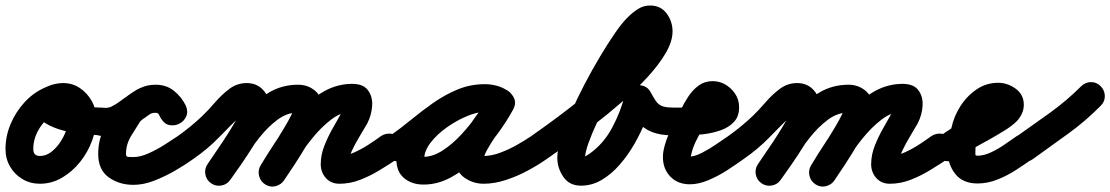

<svg xmlns="http://www.w3.org/2000/svg" viewBox="-61 -613 4037 698"><path d="M170 -271Q179 -252 172 -232Q165 -212 146 -204Q108 -186 84 -149Q60 -112 60 -71Q60 -46 84 -46Q106 -46 124.5 -60Q143 -74 157.5 -95.5Q172 -117 180 -140.5Q188 -164 188 -183Q188 -189 183 -199.5Q178 -210 169 -210Q161 -210 158.5 -208Q156 -206 162 -212Q164 -214 166.5 -219Q169 -224 168 -221Q168 -221 168 -221Q168 -221 168 -221Q168 -221 168 -221Q168 -221 168 -221Q166 -216 168.5 -222Q171 -228 168 -239Q164 -250 162 -248.5Q160 -247 181 -240Q214 -229 250.5 -225.5Q287 -222 321 -221Q342 -221 357 -206.5Q372 -192 371 -171Q371 -150 356.5 -135Q342 -120 321 -121Q299 -121 264 -123.5Q229 -126 190.5 -133.5Q152 -141 120.5 -156Q89 -171 74.5 -195Q60 -219 72 -255Q72 -255 72 -255Q72 -255 72 -255Q72 -255 72 -255Q72 -255 72 -255Q83 -286 111 -298.5Q139 -311 169 -311Q203 -311 230 -292.5Q257 -274 273 -245Q289 -216 289 -183Q289 -143 273.5 -101Q258 -59 230 -24Q202 11 164.5 33Q127 55 84 55Q49 55 20.5 38Q-8 21 -24.5 -7.5Q-41 -36 -41 -71Q-41 -118 -22.5 -162Q-4 -206 28 -241Q60 -276 103 -295Q122 -304 141.5 -297Q161 -290 170 -271Z M307 -222Q328 -222 343 -207Q358 -192 358 -171Q357 -172 357 -173.5Q357 -175 357 -176Q356 -186 351 -195Q338 -218 313 -220Q312 -220 310 -220Q310 -220 310 -220Q317 -220 327 -221Q337 -222 344 -225Q344 -225 344 -225Q344 -225 344 -225Q344 -225 343.5 -225Q343 -225 343 -225Q360 -233 375 -244.5Q390 -256 406 -266Q406 -266 405 -266Q403 -265 403 -265Q427 -282 450.5 -293.5Q474 -305 505 -305Q543 -305 570.5 -283.5Q598 -262 614 -230Q624 -208 616 -190Q608 -172 592 -164Q576 -155 556.5 -158Q537 -161 525 -182Q520 -190 517 -196.5Q514 -203 503 -203Q487 -203 470.5 -190Q454 -177 444 -168Q444 -167 448 -172Q452 -177 452 -177Q434 -149 415.5 -118.5Q397 -88 397 -53Q397 -43 405.5 -42.5Q414 -42 424 -42Q449 -42 479 -55.5Q509 -69 537.5 -87Q566 -105 585 -118Q602 -130 622.5 -126.5Q643 -123 655 -106Q667 -89 663.5 -68.5Q660 -48 643 -36Q614 -15 577 6.5Q540 28 500.5 43.5Q461 59 424 59Q372 59 334 31.5Q296 4 296 -53Q296 -105 318 -147Q340 -189 366 -231Q366 -231 370 -236Q374 -240 374 -240Q400 -265 432.5 -284.5Q465 -304 503 -304Q544 -304 567.5 -285.5Q591 -267 611 -234Q624 -214 615.5 -195.5Q607 -177 590 -168Q572 -159 552.5 -162Q533 -165 522 -186Q520 -191 516 -197.5Q512 -204 505 -204Q492 -204 482.5 -197Q473 -190 463 -183Q463 -183 461 -182Q460 -182 460 -182Q443 -170 426 -157.5Q409 -145 391 -135Q391 -135 390.5 -135Q390 -135 390 -135Q390 -135 390 -135Q390 -135 390 -135Q372 -126 351 -122.5Q330 -119 310 -119Q288 -119 272.5 -134Q257 -149 257 -171Q257 -192 271.5 -207Q286 -222 307 -222Z M585 -118Q633 -152 674 -191Q696 -212 720.5 -240.5Q745 -269 773 -290Q801 -311 836 -311Q873 -311 896 -285.5Q919 -260 919 -224Q919 -198 903 -162Q887 -126 863 -87.5Q839 -49 815.5 -15Q792 19 776 41Q764 58 743.5 61.5Q723 65 706 53Q689 41 685.5 20.5Q682 0 694 -17Q701 -28 716 -49.5Q731 -71 748.5 -97.5Q766 -124 781.5 -149.5Q797 -175 807.5 -195Q818 -215 818 -224Q818 -225 819.5 -220.5Q821 -216 830 -212Q831 -211 834 -210.5Q837 -210 836 -210Q834 -210 829 -205.5Q824 -201 822 -200Q777 -157 736 -114.5Q695 -72 643 -36Q626 -24 605.5 -27.5Q585 -31 573 -48Q561 -65 564.5 -85.5Q568 -106 585 -118ZM706 53Q689 41 685.5 20.5Q682 0 694 -17Q723 -59 756.5 -109Q790 -159 829.5 -203.5Q869 -248 916.5 -276.5Q964 -305 1023 -305Q1058 -305 1084 -283.5Q1110 -262 1110 -225Q1110 -200 1094.5 -164Q1079 -128 1056 -89Q1033 -50 1010 -15Q987 20 972 42Q961 59 940.5 63.5Q920 68 902 56Q885 45 880.5 24.5Q876 4 888 -14Q896 -26 910.5 -48.5Q925 -71 942 -98.5Q959 -126 974.5 -152Q990 -178 999.5 -198Q1009 -218 1009 -225Q1009 -227 1009.5 -223.5Q1010 -220 1011 -218Q1014 -209 1019.5 -206.5Q1025 -204 1023 -204Q983 -204 947.5 -177.5Q912 -151 881 -111.5Q850 -72 823.5 -30.5Q797 11 776 41Q764 58 743.5 61.5Q723 65 706 53ZM904 58Q886 47 881 27Q876 7 886 -11Q911 -53 944.5 -103.5Q978 -154 1019 -200Q1060 -246 1108.5 -276Q1157 -306 1212 -308Q1257 -310 1275.5 -286.5Q1294 -263 1292 -229Q1290 -195 1274 -164Q1262 -143 1246.5 -117.5Q1231 -92 1218.5 -65.5Q1206 -39 1206 -16Q1206 -16 1206 -17.5Q1206 -19 1206 -20Q1205 -23 1204 -26Q1198 -37 1186 -43Q1182 -44 1176.5 -45Q1171 -46 1173 -46Q1198 -46 1226 -58.5Q1254 -71 1280 -88Q1306 -105 1325 -119Q1343 -130 1363.5 -126.5Q1384 -123 1396 -106Q1407 -88 1403.5 -67.5Q1400 -47 1383 -35Q1353 -15 1318.5 6Q1284 27 1247.5 41Q1211 55 1173 55Q1142 55 1123.5 34Q1105 13 1105 -16Q1105 -50 1118.5 -84Q1132 -118 1150.5 -150Q1169 -182 1185 -212Q1189 -220 1192 -226Q1193 -230 1194 -234Q1194 -234 1194 -234Q1194 -226 1199 -219Q1203 -213 1209 -210Q1214 -207 1216 -207Q1179 -206 1142.5 -178Q1106 -150 1073.5 -109.5Q1041 -69 1015 -28Q989 13 973 40Q962 58 942 63.5Q922 69 904 58Z M1355 -118Q1395 -146 1434.5 -178.5Q1474 -211 1516.5 -240.5Q1559 -270 1604.5 -288.5Q1650 -307 1702 -307Q1724 -307 1746 -301Q1768 -295 1786 -282Q1806 -268 1807.5 -248.5Q1809 -229 1799 -214Q1789 -198 1770.5 -191.5Q1752 -185 1732 -197Q1723 -202 1717 -204Q1711 -206 1700 -206Q1673 -206 1636 -190.5Q1599 -175 1563.5 -150Q1528 -125 1504.5 -94.5Q1481 -64 1481 -34Q1481 -30 1480.5 -32Q1480 -34 1479 -36Q1472 -46 1470 -44.5Q1468 -43 1479 -43Q1513 -43 1549 -66.5Q1585 -90 1617.5 -125.5Q1650 -161 1675.5 -198Q1701 -235 1716 -262Q1728 -284 1748 -287.5Q1768 -291 1784 -282Q1801 -273 1808.5 -254.5Q1816 -236 1804 -214Q1796 -198 1778.5 -173Q1761 -148 1742 -120Q1723 -92 1710 -68.5Q1697 -45 1697 -32Q1697 -33 1697 -35Q1696 -38 1694 -40Q1693 -43 1690 -45Q1687 -47 1690 -46Q1693 -46 1697 -46Q1725 -46 1756.5 -57.5Q1788 -69 1818 -86Q1848 -103 1870 -118Q1887 -130 1907.5 -126.5Q1928 -123 1940 -106Q1952 -89 1948.5 -68.5Q1945 -48 1928 -36Q1897 -14 1858 7Q1819 28 1777.5 41.5Q1736 55 1697 55Q1659 55 1627.5 33Q1596 11 1596 -32Q1596 -71 1618 -111Q1640 -151 1668.5 -189.5Q1697 -228 1716 -262Q1728 -284 1748 -287.5Q1768 -291 1784 -282Q1801 -273 1808.5 -254.5Q1816 -236 1804 -214Q1782 -173 1747.5 -126Q1713 -79 1670.5 -37Q1628 5 1579 31.5Q1530 58 1479 58Q1436 58 1408 34.5Q1380 11 1380 -34Q1380 -76 1400.5 -115.5Q1421 -155 1455 -189.5Q1489 -224 1531.5 -250.5Q1574 -277 1617.5 -292Q1661 -307 1700 -307Q1745 -307 1782 -285Q1803 -273 1804.5 -253Q1806 -233 1795 -216Q1785 -200 1766 -193Q1747 -186 1728 -200Q1722 -204 1715 -205Q1708 -206 1702 -206Q1662 -206 1624 -188Q1586 -170 1549.5 -142.5Q1513 -115 1478.5 -86Q1444 -57 1413 -36Q1396 -24 1375 -27.5Q1354 -31 1343 -48Q1331 -65 1334.5 -86Q1338 -107 1355 -118Z M1870 -118Q1890 -132 1927.5 -159Q1965 -186 2011.5 -222Q2058 -258 2105.5 -297Q2153 -336 2193 -374.5Q2233 -413 2258 -445Q2283 -477 2283 -499Q2283 -506 2284.5 -501Q2286 -496 2293 -494Q2295 -493 2299.5 -492.5Q2304 -492 2302 -492Q2306 -492 2309 -493Q2308 -492 2307 -491.5Q2306 -491 2304 -490Q2297 -484 2291.5 -478Q2286 -472 2279 -464Q2266 -449 2245.5 -417Q2225 -385 2201 -343.5Q2177 -302 2153.5 -257Q2130 -212 2110 -169Q2090 -126 2078 -92Q2066 -58 2066 -40Q2066 -29 2067.5 -30.5Q2069 -32 2061 -37Q2059 -38 2054 -38.5Q2049 -39 2051 -39Q2058 -39 2067.5 -45Q2077 -51 2082 -54Q2133 -90 2164.5 -149Q2196 -208 2210 -266Q2213 -282 2225 -291.5Q2237 -301 2252 -303Q2267 -305 2281 -299.5Q2295 -294 2303 -280Q2314 -260 2322.5 -247Q2331 -234 2344.5 -228Q2358 -222 2385 -222Q2406 -222 2421 -207Q2436 -192 2436 -171Q2436 -150 2421 -135.5Q2406 -121 2385 -121Q2340 -121 2309.5 -133Q2279 -145 2257.5 -169.5Q2236 -194 2215 -230Q2207 -244 2222 -253.5Q2237 -263 2257 -266Q2278 -269 2295 -264Q2312 -259 2308 -244Q2301 -212 2285 -171.5Q2269 -131 2245.5 -90Q2222 -49 2192 -14.5Q2162 20 2126.5 41Q2091 62 2051 62Q2009 62 1987 30Q1965 -2 1965 -40Q1965 -67 1978.5 -109.5Q1992 -152 2014.5 -203.5Q2037 -255 2064.5 -307.5Q2092 -360 2121 -408.5Q2150 -457 2176 -494.5Q2202 -532 2222 -551Q2238 -567 2258 -580Q2278 -593 2302 -593Q2341 -593 2362.5 -564Q2384 -535 2384 -499Q2384 -462 2358.5 -419Q2333 -376 2291.5 -331Q2250 -286 2199.5 -242Q2149 -198 2097.5 -158.5Q2046 -119 2001.5 -87.5Q1957 -56 1928 -36Q1911 -24 1890.5 -27.5Q1870 -31 1858 -48Q1846 -65 1849.5 -85.5Q1853 -106 1870 -118Z M2326 -171Q2326 -192 2340.5 -207Q2355 -222 2376 -222Q2410 -222 2452.5 -221.5Q2495 -221 2527 -235Q2531 -237 2530 -232.5Q2529 -228 2527 -224Q2525 -220 2525 -223Q2525 -221 2526 -219Q2526 -217 2524 -218Q2525 -218 2525 -218Q2525 -218 2526 -218Q2527 -217 2529.5 -217Q2532 -217 2530 -217Q2529 -217 2531.5 -217.5Q2534 -218 2536 -218Q2536 -218 2533 -215Q2530 -212 2529 -211Q2522 -203 2516.5 -193.5Q2511 -184 2507 -174Q2493 -144 2475 -111.5Q2457 -79 2451 -47Q2451 -47 2451 -47Q2451 -47 2451 -47Q2451 -48 2451 -48Q2451 -48 2451 -48Q2450 -45 2450 -42Q2450 -35 2447 -39.5Q2444 -44 2447 -44Q2465 -44 2492 -58Q2519 -72 2545 -90Q2571 -108 2586 -118Q2603 -130 2623.5 -126.5Q2644 -123 2656 -106Q2668 -89 2664.5 -68.5Q2661 -48 2644 -36Q2619 -18 2585.5 4Q2552 26 2515.5 41.5Q2479 57 2447 57Q2403 57 2376 29Q2349 1 2349 -42Q2349 -53 2351 -64Q2351 -64 2351 -64Q2351 -64 2351 -65Q2351 -65 2351 -65Q2351 -65 2351 -65Q2359 -105 2378.5 -142.5Q2398 -180 2415 -216Q2426 -239 2442 -263Q2458 -287 2479.5 -302.5Q2501 -318 2530 -318Q2552 -318 2572 -308Q2596 -295 2611 -273Q2626 -251 2626 -223Q2626 -190 2607.5 -170Q2589 -150 2559.5 -139.5Q2530 -129 2496 -125Q2462 -121 2430 -121Q2398 -121 2376 -121Q2355 -121 2340.5 -135.5Q2326 -150 2326 -171Z M2586 -118Q2634 -152 2675 -191Q2697 -212 2721.5 -240.5Q2746 -269 2774 -290Q2802 -311 2837 -311Q2874 -311 2897 -285.5Q2920 -260 2920 -224Q2920 -198 2904 -162Q2888 -126 2864 -87.5Q2840 -49 2816.5 -15Q2793 19 2777 41Q2765 58 2744.5 61.5Q2724 65 2707 53Q2690 41 2686.5 20.5Q2683 0 2695 -17Q2702 -28 2717 -49.5Q2732 -71 2749.5 -97.5Q2767 -124 2782.5 -149.5Q2798 -175 2808.5 -195Q2819 -215 2819 -224Q2819 -225 2820.5 -220.5Q2822 -216 2831 -212Q2832 -211 2835 -210.5Q2838 -210 2837 -210Q2835 -210 2830 -205.5Q2825 -201 2823 -200Q2778 -157 2737 -114.5Q2696 -72 2644 -36Q2627 -24 2606.5 -27.5Q2586 -31 2574 -48Q2562 -65 2565.5 -85.5Q2569 -106 2586 -118ZM2707 53Q2690 41 2686.5 20.5Q2683 0 2695 -17Q2724 -59 2757.5 -109Q2791 -159 2830.5 -203.5Q2870 -248 2917.5 -276.5Q2965 -305 3024 -305Q3059 -305 3085 -283.5Q3111 -262 3111 -225Q3111 -200 3095.5 -164Q3080 -128 3057 -89Q3034 -50 3011 -15Q2988 20 2973 42Q2962 59 2941.5 63.5Q2921 68 2903 56Q2886 45 2881.5 24.5Q2877 4 2889 -14Q2897 -26 2911.5 -48.5Q2926 -71 2943 -98.5Q2960 -126 2975.5 -152Q2991 -178 3000.5 -198Q3010 -218 3010 -225Q3010 -227 3010.5 -223.5Q3011 -220 3012 -218Q3015 -209 3020.5 -206.5Q3026 -204 3024 -204Q2984 -204 2948.5 -177.5Q2913 -151 2882 -111.5Q2851 -72 2824.5 -30.5Q2798 11 2777 41Q2765 58 2744.5 61.5Q2724 65 2707 53ZM2905 58Q2887 47 2882 27Q2877 7 2887 -11Q2912 -53 2945.5 -103.5Q2979 -154 3020 -200Q3061 -246 3109.5 -276Q3158 -306 3213 -308Q3258 -310 3276.5 -286.5Q3295 -263 3293 -229Q3291 -195 3275 -164Q3263 -143 3247.5 -117.5Q3232 -92 3219.5 -65.5Q3207 -39 3207 -16Q3207 -16 3207 -17.5Q3207 -19 3207 -20Q3206 -23 3205 -26Q3199 -37 3187 -43Q3183 -44 3177.5 -45Q3172 -46 3174 -46Q3199 -46 3227 -58.5Q3255 -71 3281 -88Q3307 -105 3326 -119Q3344 -130 3364.5 -126.5Q3385 -123 3397 -106Q3408 -88 3404.5 -67.5Q3401 -47 3384 -35Q3354 -15 3319.5 6Q3285 27 3248.5 41Q3212 55 3174 55Q3143 55 3124.5 34Q3106 13 3106 -16Q3106 -50 3119.5 -84Q3133 -118 3151.5 -150Q3170 -182 3186 -212Q3190 -220 3193 -226Q3194 -230 3195 -234Q3195 -234 3195 -234Q3195 -226 3200 -219Q3204 -213 3210 -210Q3215 -207 3217 -207Q3180 -206 3143.5 -178Q3107 -150 3074.5 -109.5Q3042 -69 3016 -28Q2990 13 2974 40Q2963 58 2943 63.5Q2923 69 2905 58Z M3344 -48Q3332 -65 3335.5 -85.5Q3339 -106 3356 -118Q3398 -148 3442 -172.5Q3486 -197 3531 -222Q3534 -224 3542 -229.5Q3550 -235 3556 -239Q3562 -243 3561 -240Q3560 -237 3560 -235Q3560 -233 3560 -232Q3560 -232 3560 -230Q3560 -228 3560 -224Q3562 -216 3568 -212Q3570 -210 3570 -210.5Q3570 -211 3568 -211Q3549 -211 3534 -196.5Q3519 -182 3509.5 -162.5Q3500 -143 3496 -128Q3496 -127 3496 -125Q3495 -123 3495 -123Q3491 -109 3488 -95Q3485 -81 3485 -66Q3485 -55 3485 -51Q3485 -47 3493 -47Q3516 -47 3542.5 -59.5Q3569 -72 3593 -89Q3617 -106 3635 -118Q3652 -130 3672.5 -126.5Q3693 -123 3705 -106Q3717 -89 3713.5 -68.5Q3710 -48 3693 -36Q3665 -16 3632.5 5Q3600 26 3564.5 40Q3529 54 3493 54Q3439 54 3411.5 19Q3384 -16 3384 -66Q3384 -89 3388 -110Q3392 -131 3399 -153Q3399 -153 3398 -151Q3398 -148 3398 -148Q3406 -188 3429.5 -225.5Q3453 -263 3488.5 -287.5Q3524 -312 3568 -312Q3602 -312 3631.5 -290.5Q3661 -269 3661 -232Q3661 -215 3654 -200Q3647 -185 3636 -173Q3619 -156 3591 -138.5Q3563 -121 3530.5 -103Q3498 -85 3467 -68Q3436 -51 3414 -36Q3397 -24 3376.5 -27.5Q3356 -31 3344 -48Z M3635 -117Q3695 -159 3756 -203Q3817 -247 3869 -299Q3884 -314 3904.5 -314.5Q3925 -315 3940 -300Q3955 -285 3955.5 -264.5Q3956 -244 3941 -229Q3886 -173 3821.5 -126.5Q3757 -80 3693 -34Q3676 -22 3655.5 -25.5Q3635 -29 3623 -46Q3611 -63 3614.5 -84Q3618 -105 3635 -117Z"/></svg>

Font: FRB American Cursive Guidelines Arrows Ultra
Style: Bold Italic
Weight: 1000
Italic angle: -25°
Version: Version 2.0;Modular Font Editor K font №1